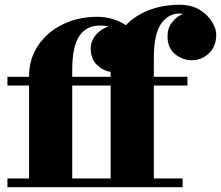

<svg xmlns="http://www.w3.org/2000/svg" viewBox="-20 -780 921 800"><path d="M11 -36.5H101V-423.5H11V-460H101V-461.5Q101 -534.5 138.8 -590.5Q176.5 -646.5 241 -678.2Q305.5 -710 385.5 -710Q418.5 -710 449.2 -700.8Q480 -691.5 504.5 -675Q543 -715.5 600.8 -737.8Q658.5 -760 728 -760Q778.5 -760 812.5 -738.8Q846.5 -717.5 863.8 -688.5Q881 -659.5 881 -636Q881 -586.5 850.5 -557.8Q820 -529 778.5 -529Q741 -529 709.5 -554.5Q678 -580 678 -628.5Q678 -662.5 697 -687Q716 -711.5 742.5 -722Q735 -723.5 728 -723.5Q679.5 -723.5 650.2 -679.5Q621 -635.5 621 -540V-460H761V-423.5H621V-36.5H741V0H11ZM281 -490V-460H441V-480.5Q408.5 -485.5 383.2 -510.5Q358 -535.5 358 -578.5Q358 -609.5 380.2 -635.2Q402.5 -661 432.5 -670Q414.5 -673.5 395.5 -673.5Q339.5 -673.5 310.2 -629.5Q281 -585.5 281 -490ZM281 -36.5H441V-423.5H281Z"/></svg>

Font: Bodoni* 06pt Fatface
Style: Regular
Weight: 900
Version: Version 2.3